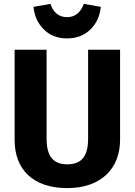

<svg xmlns="http://www.w3.org/2000/svg" viewBox="-20 -948 691 985"><path d="M324 -751C374 -751 414 -767 445 -798C476 -829 493 -868 497 -913L410 -928C395 -887 368 -860 324 -860C280 -860 252 -887 239 -928L152 -913C156 -868 173 -829 204 -798C234 -767 274 -751 324 -751ZM596 -693H432V-237C432 -148 400 -105 325 -105C252 -105 219 -148 219 -237V-693H55V-230C55 -79 149 17 325 17C503 17 596 -88 596 -230Z"/></svg>

Font: Fira Sans
Style: Bold
Weight: 700
Designer: Carrois Corporate & Edenspiekermann AG
Foundry: Carrois Corporate GbR & Edenspiekermann AG
Version: Version 4.203